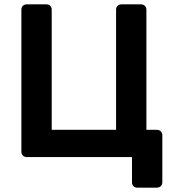

<svg xmlns="http://www.w3.org/2000/svg" viewBox="-20 -720 797 880"><path d="M609 140Q598 140 591.5 133Q585 126 585 116V0H102Q92 0 85 -7Q78 -14 78 -25V-676Q78 -687 85 -693.5Q92 -700 102 -700H193Q204 -700 210.5 -693Q217 -686 217 -676V-125H512V-676Q512 -686 519 -693Q526 -700 536 -700H626Q637 -700 644 -693Q651 -686 651 -676V-125H699Q710 -125 717 -118Q724 -111 724 -101V116Q724 126 717 133Q710 140 699 140Z"/></svg>

Font: Rubik Light Medium
Style: Regular
Weight: 500
Version: Version 2.104